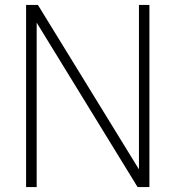

<svg xmlns="http://www.w3.org/2000/svg" viewBox="-20 -760 714 780"><path d="M86 0V-740H134L544.5 -72V-740H587V0H539L129 -668V0Z"/></svg>

Font: Encode Sans SemiCondensed SemiCondensed ExtraLight
Style: Regular
Weight: 200
Width: 4
Designer: Multiple Designers
Foundry: Impallari Type
Version: Version 3.000; ttfautohint (v1.8.3) -l 8 -r 50 -G 200 -x 14 